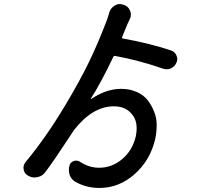

<svg xmlns="http://www.w3.org/2000/svg" viewBox="-20 -848 1040 946"><path d="M822.3 -599.6Q841.8 -592.8 849.6 -574.2Q853.5 -565.4 853.5 -556.6Q853.5 -546.9 848.6 -538.1Q840.8 -519.5 821.3 -510.7Q811.5 -506.8 800.8 -506.8Q792 -506.8 783.2 -509.8Q665 -550.8 547.9 -572.3Q541 -574.2 538.1 -567.4Q475.6 -436.5 427.7 -362.3Q427.7 -361.3 428.2 -360.4Q428.7 -359.4 429.7 -360.4Q502.9 -410.2 577.1 -410.2Q619.1 -410.2 653.3 -395Q687.5 -379.9 707 -355Q726.6 -330.1 739.3 -297.9Q752 -266.6 752 -233.4Q752 -199.2 745.1 -164.1Q720.7 -58.6 643.6 9.8Q566.4 78.1 469.7 78.1Q405.3 78.1 351.6 47.9Q331.1 36.1 323.2 13.7Q319.3 2 319.3 -10.7Q319.3 -21.5 322.3 -32.2Q326.2 -48.8 343.8 -54.7Q349.6 -56.6 355.5 -56.6Q366.2 -56.6 376 -49.8Q419.9 -21.5 467.8 -21.5Q531.2 -21.5 582 -64Q632.8 -106.4 649.4 -177.7Q653.3 -198.2 653.3 -216.8Q653.3 -255.9 631.8 -283.2Q600.6 -324.2 541 -324.2Q435.5 -324.2 343.8 -206.1Q337.9 -197.3 307.1 -150.4Q276.4 -103.5 251.5 -67.4Q226.6 -31.2 204.1 -1Q189.5 19.5 166 24.4Q158.2 26.4 150.4 26.4Q134.8 26.4 120.1 18.6Q100.6 8.8 96.7 -11.7Q95.7 -16.6 95.7 -21.5Q95.7 -37.1 106.4 -49.8Q208 -172.9 300.8 -328.1Q371.1 -445.3 417 -539.6Q462.9 -633.8 505.9 -747.1Q512.7 -764.6 518.6 -787.1Q525.4 -808.6 544.9 -820.3Q557.6 -828.1 570.3 -828.1Q578.1 -828.1 585.9 -825.2L589.8 -824.2Q611.3 -817.4 620.1 -796.9Q625 -787.1 625 -776.4Q625 -765.6 620.1 -754.9Q609.4 -733.4 603.5 -718.8Q589.8 -683.6 582 -666Q579.1 -659.2 585.9 -658.2Q716.8 -634.8 822.3 -599.6Z"/></svg>

Font: Gen Jyuu Gothic Medium
Style: Regular
Weight: 500
Designer: [Source Han Sans]
Ryoko NISHIZUKA  (kana & ideographs); Paul D. Hunt (Latin, Greek & Cyrillic); Wenlong ZHANG  (bopomofo
Version: Version 1.002.20150607